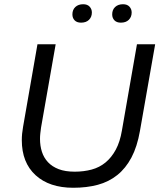

<svg xmlns="http://www.w3.org/2000/svg" viewBox="-20 -877 760 907"><path d="M326 10Q213 10 148 -49.5Q83 -109 83 -215Q83 -245 89 -278L157 -668H243L174 -275Q172 -261 170.5 -247.5Q169 -234 169 -221Q169 -188 178 -160Q187 -132 206.5 -111Q226 -90 257 -78Q288 -66 333 -66Q376 -66 413 -76Q450 -86 478.5 -109.5Q507 -133 527 -170Q547 -207 556 -261L627 -668H713L641 -258Q628 -184 601 -133Q574 -82 534 -50Q494 -18 442 -4Q390 10 326 10ZM363 -770Q343 -770 332.5 -781Q322 -792 322 -809Q322 -831 336 -844Q350 -857 373 -857Q393 -857 403.5 -845.5Q414 -834 414 -818Q414 -797 400.5 -783.5Q387 -770 363 -770ZM551 -770Q531 -770 520.5 -781Q510 -792 510 -809Q510 -831 524 -844Q538 -857 561 -857Q581 -857 591.5 -845.5Q602 -834 602 -818Q602 -797 588.5 -783.5Q575 -770 551 -770Z"/></svg>

Font: Celebes
Style: Italic
Weight: 400
Italic angle: -10°
Designer: Anugrah Pasau
Foundry: Lafontype
Version: Version 1.000; ttfautohint (v1.8.4)